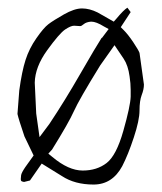

<svg xmlns="http://www.w3.org/2000/svg" viewBox="-20 -455 429 510"><path d="M251 -354.5 268.6 -377.9 255.9 -384.8Q235.4 -397.5 222.7 -397.5H221.7Q209 -396.5 202.1 -390.6Q196.3 -385.7 193.4 -385.7Q193.4 -385.7 192.4 -385.7L176.8 -386.7Q168 -386.7 152.8 -376.5Q137.7 -366.2 105.5 -321.8Q73.2 -277.3 72.3 -235.4L76.2 -153.3L85 -90.8L111.3 -126Q152.3 -187.5 193.8 -259.8Q235.4 -332 250 -354.5ZM318.4 -434.6 327.1 -422.9 300.8 -382.8 308.6 -375Q320.3 -363.3 334 -342.8Q347.7 -322.3 350.6 -314.5L362.3 -230.5Q362.3 -217.8 356.4 -202.6Q350.6 -187.5 350.6 -161.6Q350.6 -135.7 335.4 -89.8Q320.3 -43.9 304.7 -13.7Q278.3 35.2 228.5 35.2Q178.7 35.2 144.5 12.7L90.8 -20.5L59.6 24.4L43.9 28.3Q38.1 27.3 36.6 25.9Q35.2 24.4 35.2 20.5Q35.2 16.6 36.1 10.3Q37.1 3.9 46.9 -10.7L69.3 -42L44.9 -92.8Q29.3 -138.7 26.4 -152.3L31.2 -214.8Q38.1 -265.6 47.9 -295.9Q57.6 -326.2 76.7 -353.5Q95.7 -380.9 108.4 -390.6Q121.1 -400.4 149.4 -416.5Q177.7 -432.6 197.8 -432.6Q217.8 -432.6 239.3 -421.9L282.2 -397.5L289.1 -405.3Q308.6 -428.7 318.4 -434.6ZM119.1 -38.1Q162.1 -2 199.7 -2Q237.3 -2 263.2 -22Q289.1 -42 307.6 -107.4Q326.2 -172.9 327.1 -198.2Q327.1 -203.1 327.1 -208Q327.1 -208 327.1 -216.8Q327.1 -233.4 324.2 -252Q320.3 -281.2 308.6 -298.8L284.2 -335L246.1 -281.2Q189.5 -189.5 176.3 -159.7Q163.1 -129.9 118.2 -57.6L108.4 -46.9Z"/></svg>

Font: Drukaatie burti
Style: Thin
Weight: 100
Version: Version 0.14